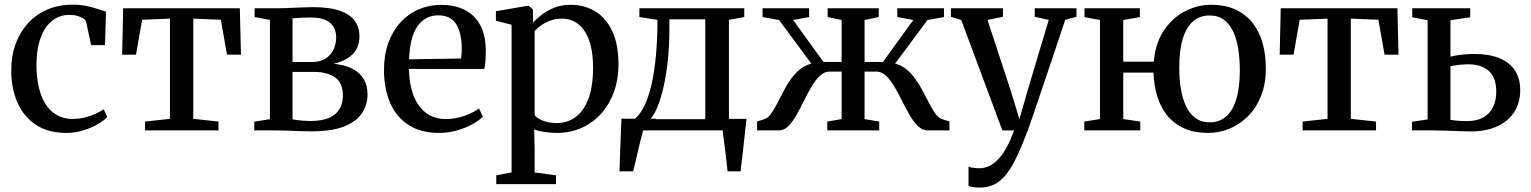

<svg xmlns="http://www.w3.org/2000/svg" viewBox="-20 -574 6736 845"><path d="M272 11Q192 11 138.2 -24.5Q84.5 -60 57 -122.2Q29.5 -184.5 29.5 -263Q29 -324 47.2 -376.5Q65.5 -429 100.5 -468.8Q135.5 -508.5 186 -531Q236.5 -553.5 301 -553.5Q334.5 -553.5 362.8 -547.2Q391 -541 412.2 -533.8Q433.5 -526.5 446.5 -523L442 -375.5H381L359.5 -476Q358 -484.5 347.8 -491.8Q337.5 -499 321.2 -503.8Q305 -508.5 284.5 -508.5Q243.5 -508.5 211 -483.8Q178.5 -459 159.8 -410.2Q141 -361.5 140.5 -289Q140.5 -230 152 -185Q163.5 -140 184.2 -110.2Q205 -80.5 234.2 -65.5Q263.5 -50.5 298 -50.5Q326.5 -50.5 352.5 -56.8Q378.5 -63 400 -73Q421.5 -83 436.5 -93L452.5 -59Q436.5 -42.5 408 -26.2Q379.5 -10 344.5 0.5Q309.5 11 272 11Z M618.5 0V-39L728 -51V-492L605.5 -487L578.5 -333.5H517.5L522 -537.5H1035.5L1040.5 -333.5H979L952 -487L830.5 -492V-51L941.5 -39V0Z M1352 4Q1328.5 4 1299.8 3Q1271 2 1244.8 1Q1218.5 0 1201.5 0H1099V-38.5L1168 -49.5V-486.5L1100.5 -499V-537.5H1208Q1225.5 -537.5 1250.8 -538.8Q1276 -540 1303.8 -541.2Q1331.5 -542.5 1356.5 -542.5Q1432 -542.5 1477 -526.2Q1522 -510 1542 -481.5Q1562 -453 1562 -415Q1562 -364 1530.8 -334.2Q1499.5 -304.5 1447.5 -293Q1494.5 -289.5 1528 -273Q1561.5 -256.5 1579.5 -228Q1597.5 -199.5 1597.5 -159.5Q1597.5 -112.5 1572.8 -75.5Q1548 -38.5 1494 -17.2Q1440 4 1352 4ZM1344.5 -41.5Q1420.5 -41.5 1454.8 -71.5Q1489 -101.5 1489 -153Q1489 -209.5 1454.2 -233.5Q1419.5 -257.5 1364 -257.5H1267.5V-49Q1275 -47 1287.2 -45.5Q1299.5 -44 1314.5 -42.8Q1329.5 -41.5 1344.5 -41.5ZM1267.5 -301H1351.5Q1389 -301 1412.8 -316.2Q1436.5 -331.5 1448 -356.2Q1459.5 -381 1459.5 -409.5Q1459.5 -435 1448.8 -454.5Q1438 -474 1413.5 -485.5Q1389 -497 1347.5 -497Q1326.5 -497 1305.8 -496Q1285 -495 1267.5 -493.5Z M1913 11Q1832 11 1778 -24Q1724 -59 1697 -121.5Q1670 -184 1670 -267Q1670 -333 1689.2 -385.8Q1708.5 -438.5 1742.8 -475.8Q1777 -513 1822.8 -532.8Q1868.5 -552.5 1921.5 -552.5Q2013 -552.5 2064.2 -502.8Q2115.5 -453 2118 -358.5Q2118 -328.5 2116.5 -307.2Q2115 -286 2111.5 -270.5H1780Q1780.5 -223 1790.8 -182.8Q1801 -142.5 1821 -112.8Q1841 -83 1871.5 -66.5Q1902 -50 1942.5 -50Q1983.5 -50 2024.5 -64.5Q2065.5 -79 2088 -97L2105 -60.5Q2087.5 -42.5 2057.2 -26.2Q2027 -10 1989.5 0.5Q1952 11 1913 11ZM1780.5 -313 2009.5 -316.5Q2011 -326.5 2011.5 -338.8Q2012 -351 2012 -361.5Q2012 -427 1988.2 -466.8Q1964.5 -506.5 1908.5 -506.5Q1880.5 -506.5 1857.5 -494.8Q1834.5 -483 1817.8 -459.2Q1801 -435.5 1791.5 -399Q1782 -362.5 1780.5 -313Z M2164 236.5V197.5L2231.5 185V-465L2162.5 -483V-524.5L2298.5 -548H2307L2325.5 -532.5V-473Q2339 -489.5 2362.5 -508Q2386 -526.5 2418.8 -539.8Q2451.5 -553 2492 -553Q2550.5 -553 2598.2 -524.8Q2646 -496.5 2674 -438Q2702 -379.5 2702 -289Q2702 -225.5 2682.5 -171Q2663 -116.5 2627 -75.5Q2591 -34.5 2541 -11.8Q2491 11 2430 11Q2402 11 2374.2 6.5Q2346.5 2 2331 -4L2333 79V185L2427 197.5V236.5ZM2429.5 -32.5Q2477 -32.5 2513 -58.8Q2549 -85 2569.5 -138.8Q2590 -192.5 2590 -276Q2590 -333.5 2579.5 -374.2Q2569 -415 2550.2 -441.2Q2531.5 -467.5 2506.5 -479.8Q2481.5 -492 2453.5 -492Q2425 -492 2401.2 -483Q2377.5 -474 2360 -461.2Q2342.5 -448.5 2333 -437.5V-67Q2341 -55 2367.2 -43.8Q2393.5 -32.5 2429.5 -32.5Z M2755.5 0V-47L2771.5 -49Q2797.5 -69.5 2816.5 -109.2Q2835.5 -149 2848 -205Q2860.5 -261 2867 -332Q2873.5 -403 2873.5 -486.5L2794 -499V-537.5H3255.5V-499L3188 -486.5V0ZM2842 -49.5H3084V-489H2926V-443.5Q2926 -375 2919.5 -312.2Q2913 -249.5 2901.5 -197Q2890 -144.5 2874.8 -106.5Q2859.5 -68.5 2842 -49.5ZM2706.5 180Q2707.5 145 2708.8 106.8Q2710 68.5 2711.8 28.2Q2713.5 -12 2715 -51.5H2867.5L2812 -5Q2807.5 10.5 2801 35.8Q2794.5 61 2788 89.2Q2781.5 117.5 2775.8 141.8Q2770 166 2766.5 180ZM3182 180Q3180 159 3177.2 134.5Q3174.5 110 3171.2 85.2Q3168 60.5 3165 38.2Q3162 16 3160 -1L3121 -51H3265.5Q3263 -31 3260.5 -7.5Q3258 16 3255.2 40.8Q3252.5 65.5 3249.8 90.2Q3247 115 3244.2 138Q3241.5 161 3239.5 180Z M3312 0V-39.5L3344 -49.5Q3360.5 -55 3374.5 -75Q3388.5 -95 3402.8 -123Q3417 -151 3433 -181.2Q3449 -211.5 3469.8 -237.8Q3490.5 -264 3517.8 -280.5Q3545 -297 3581 -297L3577 -258.5L3408.5 -486L3336 -499V-537.5H3541V-499L3470.5 -486L3604 -301.5H3684V-486L3622.5 -499V-537.5H3847.5V-499L3785 -486V-301.5H3866L3999.5 -486L3929 -499V-537.5H4134.5V-499L4062 -486L3893 -258.5L3889.5 -297Q3925.5 -297 3952.5 -280.5Q3979.5 -264 4000 -237.8Q4020.5 -211.5 4037 -181.2Q4053.5 -151 4067.5 -123Q4081.5 -95 4095.8 -75Q4110 -55 4126.5 -49.5L4158.5 -39.5V0H4063Q4039.5 0 4020.2 -18.8Q4001 -37.5 3983.8 -67Q3966.5 -96.5 3950.2 -129.5Q3934 -162.5 3916.8 -192Q3899.5 -221.5 3880 -240.2Q3860.5 -259 3836.5 -259H3785V-50L3849.5 -39V0H3621V-39L3684 -50V-259H3631.5Q3608 -259 3588.2 -240.2Q3568.5 -221.5 3551.2 -192Q3534 -162.5 3517.8 -129.5Q3501.5 -96.5 3484.8 -67Q3468 -37.5 3449.2 -18.8Q3430.5 0 3408 0Z M4290.5 251.5Q4275 251.5 4262.2 249.2Q4249.5 247 4242.5 243.5V159Q4249 162.5 4262.5 164.5Q4276 166.5 4290 166.5Q4313 166.5 4334 156.5Q4355 146.5 4374.2 125.8Q4393.5 105 4410.8 73.5Q4428 42 4443 0H4391.5L4210.5 -486L4165 -500V-537.5H4394V-500L4326 -486.5L4429 -172.5L4466.5 -49.5L4501.5 -172L4595.5 -486.5L4534 -500V-537.5H4717.5V-500L4668 -486.5Q4641 -405 4616.8 -333.2Q4592.5 -261.5 4572.5 -202.2Q4552.5 -143 4537.2 -97.8Q4522 -52.5 4511.8 -23.5Q4501.5 5.5 4497 15.5Q4467.5 94 4439.2 146.5Q4411 199 4376 225.2Q4341 251.5 4290.5 251.5Z M5297 11Q5236 11 5191.2 -9.2Q5146.5 -29.5 5117.2 -65.5Q5088 -101.5 5073.2 -150Q5058.5 -198.5 5056.5 -254.5H4923.5V-50L4998.5 -39V0H4752V-39L4821 -50V-486L4753 -498.5V-537.5H4996.5V-498.5L4923.5 -486V-302.5H5058Q5064.5 -383.5 5101.8 -439.2Q5139 -495 5194.5 -524Q5250 -553 5309.5 -553Q5373 -553 5418.5 -531.5Q5464 -510 5493.5 -472Q5523 -434 5537 -383.2Q5551 -332.5 5551 -273.5Q5551 -204.5 5529.8 -151.5Q5508.5 -98.5 5472.2 -62.2Q5436 -26 5390.5 -7.5Q5345 11 5297 11ZM5304 -35.5Q5346 -35.5 5375.8 -61Q5405.5 -86.5 5421 -137.5Q5436.5 -188.5 5436.5 -264.5Q5436.5 -315 5429.5 -359Q5422.5 -403 5406.8 -436Q5391 -469 5365.8 -487.5Q5340.5 -506 5304 -506Q5261.5 -506 5231.5 -480.8Q5201.5 -455.5 5185.8 -404.8Q5170 -354 5170 -277.5Q5170 -226 5177.2 -182Q5184.5 -138 5200.5 -105.2Q5216.5 -72.5 5242 -54Q5267.5 -35.5 5304 -35.5Z M5713 0V-39L5822.5 -51V-492L5700 -487L5673 -333.5H5612L5616.5 -537.5H6130L6135 -333.5H6073.5L6046.5 -487L5925 -492V-51L6036 -39V0Z M6194 0V-38L6263 -48.5V-485L6195.5 -498V-537.5H6450.5V-498L6363.5 -485V-324.5Q6377 -328 6394 -330.8Q6411 -333.5 6430.8 -335Q6450.5 -336.5 6470.5 -336.5Q6532.5 -336.5 6577.5 -318.5Q6622.5 -300.5 6646.5 -265Q6670.5 -229.5 6670.5 -177Q6670.5 -122 6644.2 -81.2Q6618 -40.5 6569.2 -18Q6520.5 4.5 6452.5 4.5Q6440 4.5 6419.5 3.8Q6399 3 6376 2.2Q6353 1.5 6332.5 0.8Q6312 0 6299 0ZM6435.5 -41Q6498.5 -41 6531.8 -75.5Q6565 -110 6565 -171Q6565 -233 6532 -262Q6499 -291 6443 -291Q6422.5 -291 6400.8 -288.5Q6379 -286 6363.5 -282.5V-46.5Q6377.5 -44 6396.2 -42.5Q6415 -41 6435.5 -41Z"/></svg>

Font: Merriweather 60pt
Style: Regular
Weight: 400
Version: Version 2.100